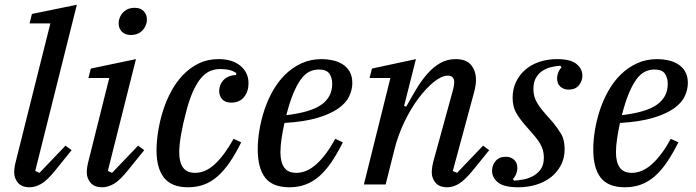

<svg xmlns="http://www.w3.org/2000/svg" viewBox="-20 -780 2942 812"><path d="M106 12Q72 12 56 -7Q40 -26 40 -51Q40 -62 42 -74.5Q44 -87 47 -98L193 -681H105L115 -721L305 -760L129 -57L147 -49L257 -164L283 -145L215 -61Q180 -17 154.5 -2.5Q129 12 106 12Z M413 12Q379 12 363 -7Q347 -26 347 -51Q347 -62 349 -74.5Q351 -87 354 -98L442 -450H354L364 -490L555 -530L436 -57L454 -49L564 -164L590 -145L522 -61Q487 -17 461.5 -2.5Q436 12 413 12ZM534 -632Q508 -632 495 -646.5Q482 -661 482 -678Q482 -682 482 -687.5Q482 -693 484 -698Q490 -720 507 -733.5Q524 -747 549 -747Q575 -747 588 -732.5Q601 -718 601 -701Q601 -697 601 -691.5Q601 -686 599 -681Q593 -659 576 -645.5Q559 -632 534 -632Z M775 12Q706 12 674 -28Q642 -68 642 -144Q642 -182 649 -225.5Q656 -269 669.5 -312Q683 -355 704.5 -394.5Q726 -434 755 -464Q784 -494 821 -512Q858 -530 904 -530Q963 -530 997 -501.5Q1031 -473 1031 -428Q1031 -393 1012 -369.5Q993 -346 958 -346Q932 -346 919.5 -360.5Q907 -375 907 -395Q907 -407 911 -418.5Q915 -430 924 -440Q933 -450 946.5 -456Q960 -462 979 -463V-471Q956 -488 912 -488Q889 -488 868.5 -479.5Q848 -471 829.5 -449Q811 -427 794.5 -389.5Q778 -352 764 -294Q754 -257 746 -212.5Q738 -168 738 -135Q738 -94 754 -71.5Q770 -49 805 -49Q850 -49 890 -87Q930 -125 968 -193L1000 -178Q976 -129 951.5 -93.5Q927 -58 900.5 -34.5Q874 -11 843 0.5Q812 12 775 12Z M1204 12Q1133 12 1101.5 -28.5Q1070 -69 1070 -149Q1070 -186 1077 -229Q1084 -272 1098 -314.5Q1112 -357 1134 -396Q1156 -435 1186 -464.5Q1216 -494 1254.5 -512Q1293 -530 1341 -530Q1364 -530 1387 -525Q1410 -520 1428.5 -508.5Q1447 -497 1458.5 -477.5Q1470 -458 1470 -429Q1470 -401 1457 -373Q1444 -345 1411 -321.5Q1378 -298 1322.5 -281.5Q1267 -265 1183 -260Q1176 -228 1171 -195.5Q1166 -163 1166 -136Q1166 -94 1182 -71.5Q1198 -49 1233 -49Q1278 -49 1319.5 -87Q1361 -125 1398 -193L1430 -178Q1406 -130 1381.5 -94Q1357 -58 1330 -34.5Q1303 -11 1272 0.5Q1241 12 1204 12ZM1191 -293Q1294 -305 1339.5 -337.5Q1385 -370 1385 -425Q1385 -451 1373 -468.5Q1361 -486 1329 -486Q1307 -486 1288 -476.5Q1269 -467 1252.5 -444.5Q1236 -422 1220.5 -385Q1205 -348 1191 -293Z M1872 12Q1838 12 1822 -7Q1806 -26 1806 -51Q1806 -62 1808 -74.5Q1810 -87 1813 -98L1897 -404Q1899 -413 1900 -420Q1901 -427 1901 -432Q1901 -460 1874 -460Q1848 -460 1815.5 -434Q1783 -408 1750.5 -365Q1718 -322 1690.5 -265Q1663 -208 1648 -147L1611 0H1519L1631 -450H1543L1553 -490L1739 -530L1689 -332L1698 -329Q1719 -367 1740.5 -403Q1762 -439 1787 -467.5Q1812 -496 1841.5 -513Q1871 -530 1907 -530Q1952 -530 1972.5 -505Q1993 -480 1993 -442Q1993 -419 1984 -386L1895 -57L1913 -49L2023 -164L2049 -145L1981 -61Q1946 -18 1921 -3Q1896 12 1872 12Z M2171 12Q2111 12 2086 -8.5Q2061 -29 2061 -58Q2061 -81 2076 -99Q2091 -117 2119 -117Q2140 -117 2154 -104.5Q2168 -92 2168 -69Q2168 -57 2163 -44.5Q2158 -32 2149 -23L2154 -16Q2174 -17 2196 -21.5Q2218 -26 2237 -37Q2256 -48 2268 -66Q2280 -84 2280 -113Q2280 -135 2273.5 -152.5Q2267 -170 2255.5 -186Q2244 -202 2229.5 -218Q2215 -234 2199 -253Q2179 -276 2163.5 -302Q2148 -328 2148 -367Q2148 -404 2162.5 -434Q2177 -464 2202 -485.5Q2227 -507 2261.5 -518.5Q2296 -530 2336 -530Q2393 -530 2418 -509.5Q2443 -489 2443 -460Q2443 -437 2428 -419Q2413 -401 2385 -401Q2364 -401 2350 -413.5Q2336 -426 2336 -449Q2336 -461 2341 -473.5Q2346 -486 2355 -495L2350 -502Q2331 -501 2310.5 -496Q2290 -491 2273.5 -480Q2257 -469 2246.5 -450.5Q2236 -432 2236 -404Q2236 -382 2242.5 -364.5Q2249 -347 2260.5 -331Q2272 -315 2286.5 -298.5Q2301 -282 2318 -263Q2337 -240 2352.5 -214.5Q2368 -189 2368 -149Q2368 -112 2352.5 -82Q2337 -52 2310.5 -31Q2284 -10 2248 1Q2212 12 2171 12Z M2623 12Q2552 12 2520.5 -28.5Q2489 -69 2489 -149Q2489 -186 2496 -229Q2503 -272 2517 -314.5Q2531 -357 2553 -396Q2575 -435 2605 -464.5Q2635 -494 2673.5 -512Q2712 -530 2760 -530Q2783 -530 2806 -525Q2829 -520 2847.5 -508.5Q2866 -497 2877.5 -477.5Q2889 -458 2889 -429Q2889 -401 2876 -373Q2863 -345 2830 -321.5Q2797 -298 2741.5 -281.5Q2686 -265 2602 -260Q2595 -228 2590 -195.5Q2585 -163 2585 -136Q2585 -94 2601 -71.5Q2617 -49 2652 -49Q2697 -49 2738.5 -87Q2780 -125 2817 -193L2849 -178Q2825 -130 2800.5 -94Q2776 -58 2749 -34.5Q2722 -11 2691 0.5Q2660 12 2623 12ZM2610 -293Q2713 -305 2758.5 -337.5Q2804 -370 2804 -425Q2804 -451 2792 -468.5Q2780 -486 2748 -486Q2726 -486 2707 -476.5Q2688 -467 2671.5 -444.5Q2655 -422 2639.5 -385Q2624 -348 2610 -293Z"/></svg>

Font: IBM Plex Serif Text
Style: Italic
Weight: 450
Italic angle: -14°
Designer: Mike Abbink, Paul van der Laan, Pieter van Rosmalen
Foundry: Bold Monday
Version: Version 3.001